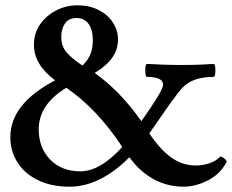

<svg xmlns="http://www.w3.org/2000/svg" viewBox="-20 -690 875 724"><path d="M242 14Q174 14 123.5 -10.5Q73 -35 46 -77.5Q19 -120 19 -173Q19 -299 188 -387Q108 -446 108 -521Q108 -565 131.5 -598.5Q155 -632 192.5 -651Q230 -670 272 -670Q317 -670 351.5 -652.5Q386 -635 405.5 -605.5Q425 -576 425 -540Q425 -467 337 -415Q433 -347 513 -233L544 -278Q570 -316 582.5 -339Q595 -362 595 -371Q595 -400 534 -400Q530 -400 528.5 -412.5Q527 -425 528.5 -437Q530 -449 534 -449Q555 -448 588 -446.5Q621 -445 667 -445Q713 -445 742.5 -446.5Q772 -448 785 -449Q790 -449 791.5 -437Q793 -425 791.5 -412.5Q790 -400 785 -400Q718 -400 681 -371Q666 -359 651 -339Q636 -319 619 -296L543 -187Q584 -126 626 -96Q668 -66 718 -66Q744 -66 768.5 -74Q793 -82 809 -98Q812 -101 819 -97Q826 -93 831 -87.5Q836 -82 834 -78Q809 -32 762.5 -9Q716 14 672 14Q612 14 560 -14Q508 -42 468 -97Q357 14 242 14ZM291 -443Q311 -462 320.5 -484.5Q330 -507 330 -538Q330 -578 314 -600Q298 -622 269 -622Q239 -622 225 -601.5Q211 -581 211 -552Q211 -516 231 -492.5Q251 -469 291 -443ZM283 -44Q358 -44 441 -136Q345 -281 230 -359Q126 -296 126 -202Q126 -133 169 -88.5Q212 -44 283 -44Z"/></svg>

Font: Junicode
Style: Bold
Weight: 700
Designer: Peter S. Baker
Version: Version 2.100; ttfautohint (v1.8.4)